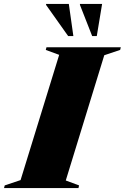

<svg xmlns="http://www.w3.org/2000/svg" viewBox="-76 -955 633 975"><path d="M224.5 -676.5 156.5 -701.5 160 -715H537.5L534 -701.5L453.5 -674.5L258 -38.5L325.5 -13.5L322.5 0H-55.5L-52 -13.5L28.5 -40.5ZM296.5 -772H270L158 -930V-935H273.5ZM415.5 -772H392L330 -930V-935H442.5Z"/></svg>

Font: Newsreader 72pt ExtraBold
Style: Italic
Weight: 800
Italic angle: -17°
Designer: Hugues Gentile
Foundry: Production Type
Version: Version 1.003; ttfautohint (v1.8.3)